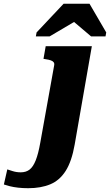

<svg xmlns="http://www.w3.org/2000/svg" viewBox="-174 -755 579 1011"><path d="M-153.6 216.4 -135.6 137Q-128.4 139.2 -108.1 145.8Q-87.8 152.4 -64.6 152.4Q-36.8 152.4 -18.1 137.9Q0.6 123.4 14.2 89Q27.8 54.6 38 -3.2L111 -409.6Q113.4 -420.4 108.9 -426.8Q104.4 -433.2 94 -437Q83.6 -440.8 66.8 -443.2L55 -445.2L66.6 -511.6H309.6L219.2 6.4Q203.8 94.4 172 144.6Q140.2 194.8 90.9 215.4Q41.6 236 -25.6 236Q-53.2 236 -78.2 233.2Q-103.2 230.4 -122.1 225.6Q-141 220.8 -153.6 216.4ZM297.4 -735.2H160.8L18.6 -584.2L14.8 -563.4H87.4L272 -672.4L177.4 -672L305.6 -563.4H381.6L385.4 -584.2Z"/></svg>

Font: Roboto Serif 20pt
Style: Italic
Weight: 400
Italic angle: -10°
Designer: Greg Gazdowicz
Foundry: Commercial Type
Version: Version 1.008